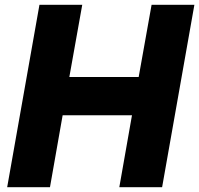

<svg xmlns="http://www.w3.org/2000/svg" viewBox="-20 -783 833 803"><path d="M189 0H10L145 -763H324L270 -461H560L614 -763H793L658 0H479L532 -301H242Z"/></svg>

Font: Open Sauce One Black Italic
Style: Regular
Weight: 900
Italic angle: -10°
Designer: Alfredo Marco Pradil
Foundry: Creative Sauce Fz LLC
Version: Version 1.477